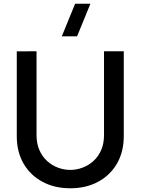

<svg xmlns="http://www.w3.org/2000/svg" viewBox="-20 -995 754 1030"><path d="M393.5 -800H311.5L383 -975H465ZM357 15Q272.5 15 207.8 -19.8Q143 -54.5 106.5 -117.2Q70 -180 70 -265V-719.5L176 -720V-270.5Q176 -224.5 191.5 -189.5Q207 -154.5 233 -131Q259 -107.5 291.2 -95.5Q323.5 -83.5 357 -83.5Q391 -83.5 423.2 -95.8Q455.5 -108 481.5 -131.5Q507.5 -155 522.8 -190Q538 -225 538 -270.5V-720H644V-265Q644 -180.5 607.5 -117.5Q571 -54.5 506.2 -19.8Q441.5 15 357 15Z"/></svg>

Font: Manrope ExtraLight SemiBold
Style: Regular
Weight: 600
Version: Version 4.504